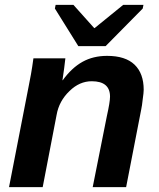

<svg xmlns="http://www.w3.org/2000/svg" viewBox="-20 -767 651 787"><path d="M360 0 418 -291Q431 -349 431 -371Q431 -434 356 -434Q306 -434 265 -394Q222 -353 212 -296L155 0H17L98 -416Q102 -435 107 -463Q112 -491 117 -528H248Q248 -526 246.5 -516Q245 -506 243 -487L236 -438H237Q274 -489 318 -513.5Q362 -538 419 -538Q494 -538 531.5 -502Q569 -466 569 -399Q569 -393 568 -383.5Q567 -374 565 -360Q562 -332 559 -319L497 0ZM413 -578H301L205 -732L208 -747H281L366 -652H368L485 -747H568L565 -732Z"/></svg>

Font: Libra Sans Modern
Style: Bold Italic
Weight: 700
Italic angle: -12°
Foundry: Stefan Peev, Context Ltd
Version: Version 1.000